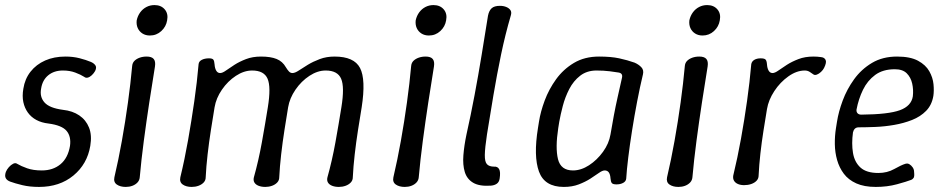

<svg xmlns="http://www.w3.org/2000/svg" viewBox="-33 -730 3744 757"><path d="M121 7Q84 7 55 0Q26 -7 7 -14Q-6 -19 -10.5 -28Q-15 -37 -10 -52Q-6 -62 2 -71Q10 -80 19 -84.5Q28 -89 35 -84Q50 -75 74 -66.5Q98 -58 132 -58Q176 -58 205.5 -82.5Q235 -107 243 -155Q248 -192 229.5 -214Q211 -236 158 -243Q131 -246 110.5 -257Q90 -268 77 -286Q64 -304 59 -327.5Q54 -351 59 -380Q65 -419 87.5 -447.5Q110 -476 145 -491.5Q180 -507 225 -507Q255 -507 280.5 -500.5Q306 -494 325 -486Q337 -481 343 -472.5Q349 -464 342 -450Q337 -441 329 -433.5Q321 -426 313 -424Q305 -422 299 -427Q285 -436 263.5 -444Q242 -452 215 -452Q180 -452 157 -433Q134 -414 129 -380Q123 -348 142.5 -326Q162 -304 215 -297Q253 -293 279.5 -275Q306 -257 318 -227Q330 -197 323 -155Q311 -83 256.5 -38Q202 7 121 7Z M463 7Q441 7 427.5 -2.5Q414 -12 418 -31Q434 -99 447.5 -174.5Q461 -250 471.5 -326Q482 -402 488 -469Q489 -482 497 -490Q505 -498 517.5 -502.5Q530 -507 545 -507Q565 -507 573 -497.5Q581 -488 578 -468Q567 -401 555.5 -325.5Q544 -250 534 -174.5Q524 -99 518 -31Q517 -19 509 -10.5Q501 -2 489 2.5Q477 7 463 7ZM558 -590Q541 -590 528.5 -598Q516 -606 510 -619.5Q504 -633 506 -650Q510 -668 520 -681.5Q530 -695 544.5 -702.5Q559 -710 576 -710Q602 -710 616.5 -693Q631 -676 626 -650Q622 -625 603 -607.5Q584 -590 558 -590Z M723 7Q701 7 687.5 -2.5Q674 -12 678 -31Q695 -101 708.5 -177.5Q722 -254 733 -330.5Q744 -407 750 -477Q751 -488 762.5 -494Q774 -500 791 -500Q804 -500 808 -495Q812 -490 813 -476Q814 -461 819.5 -451.5Q825 -442 835 -442Q844 -442 858 -452Q872 -462 891.5 -474.5Q911 -487 937 -497Q963 -507 996 -507Q1034 -507 1057.5 -497.5Q1081 -488 1094 -465Q1100 -455 1106 -448.5Q1112 -442 1120 -442Q1130 -442 1145 -452Q1160 -462 1180.5 -474.5Q1201 -487 1227.5 -497Q1254 -507 1286 -507Q1363 -507 1386.5 -462Q1410 -417 1393 -307Q1386 -265 1378.5 -217Q1371 -169 1365.5 -121Q1360 -73 1358 -31Q1358 -19 1350 -10.5Q1342 -2 1329.5 2.5Q1317 7 1303 7Q1288 7 1276.5 2.5Q1265 -2 1260 -10.5Q1255 -19 1258 -31Q1267 -63 1275 -98Q1283 -133 1289.5 -169Q1296 -205 1302 -240.5Q1308 -276 1313 -307Q1326 -387 1312 -419.5Q1298 -452 1251 -452Q1219 -452 1187 -431Q1155 -410 1132 -376.5Q1109 -343 1103 -307Q1096 -265 1088.5 -217Q1081 -169 1075.5 -121Q1070 -73 1068 -31Q1068 -19 1060 -10.5Q1052 -2 1039.5 2.5Q1027 7 1013 7Q998 7 986.5 2.5Q975 -2 970 -10.5Q965 -19 968 -31Q977 -63 985 -98Q993 -133 999.5 -169Q1006 -205 1012 -240.5Q1018 -276 1023 -307Q1036 -387 1022 -419.5Q1008 -452 961 -452Q929 -452 897 -431Q865 -410 842 -376.5Q819 -343 813 -307Q806 -265 798.5 -217Q791 -169 785.5 -121Q780 -73 778 -31Q778 -19 770 -10.5Q762 -2 749.5 2.5Q737 7 723 7Z M1563 7Q1541 7 1527.5 -2.5Q1514 -12 1518 -31Q1534 -99 1547.5 -174.5Q1561 -250 1571.5 -326Q1582 -402 1588 -469Q1589 -482 1597 -490Q1605 -498 1617.5 -502.5Q1630 -507 1645 -507Q1665 -507 1673 -497.5Q1681 -488 1678 -468Q1667 -401 1655.5 -325.5Q1644 -250 1634 -174.5Q1624 -99 1618 -31Q1617 -19 1609 -10.5Q1601 -2 1589 2.5Q1577 7 1563 7ZM1658 -590Q1641 -590 1628.5 -598Q1616 -606 1610 -619.5Q1604 -633 1606 -650Q1610 -668 1620 -681.5Q1630 -695 1644.5 -702.5Q1659 -710 1676 -710Q1702 -710 1716.5 -693Q1731 -676 1726 -650Q1722 -625 1703 -607.5Q1684 -590 1658 -590Z M1902 2Q1857 5 1832.5 -9.5Q1808 -24 1799.5 -52Q1791 -80 1794 -118Q1797 -156 1806 -199Q1823 -275 1838 -354.5Q1853 -434 1866 -513.5Q1879 -593 1891 -668Q1895 -688 1905.5 -697.5Q1916 -707 1938 -707Q1952 -707 1963 -702.5Q1974 -698 1979.5 -690Q1985 -682 1981 -669Q1959 -594 1942.5 -514.5Q1926 -435 1912.5 -355Q1899 -275 1887 -200Q1879 -147 1878.5 -119.5Q1878 -92 1887 -82.5Q1896 -73 1915 -73Q1929 -74 1935 -63Q1941 -52 1937 -26Q1935 -12 1925.5 -5.5Q1916 1 1902 2Z M2190 7Q2114 7 2092 -53.5Q2070 -114 2088 -225L2092 -250Q2098 -289 2114.5 -333.5Q2131 -378 2159.5 -417.5Q2188 -457 2230 -482Q2272 -507 2329 -507Q2376 -507 2408.5 -500Q2441 -493 2469 -483Q2485 -476 2495.5 -465Q2506 -454 2502 -437Q2490 -387 2479 -329.5Q2468 -272 2459 -215Q2450 -158 2444 -109Q2438 -60 2436 -26Q2435 -15 2424 -9Q2413 -3 2398 -3Q2383 -3 2379 -8.5Q2375 -14 2374 -27Q2373 -42 2367.5 -50Q2362 -58 2351 -58Q2342 -58 2328 -48Q2314 -38 2294.5 -25.5Q2275 -13 2249 -3Q2223 7 2190 7ZM2226 -58Q2258 -58 2289.5 -78.5Q2321 -99 2344.5 -131.5Q2368 -164 2374 -200Q2380 -236 2387 -273.5Q2394 -311 2402.5 -348.5Q2411 -386 2419 -422Q2424 -441 2406 -444Q2395 -446 2371 -449Q2347 -452 2319 -452Q2281 -452 2254.5 -431.5Q2228 -411 2211.5 -379Q2195 -347 2186 -312.5Q2177 -278 2172 -250L2168 -225Q2156 -147 2167 -102.5Q2178 -58 2226 -58Z M2642 7Q2620 7 2606.5 -2.5Q2593 -12 2597 -31Q2613 -99 2626.5 -174.5Q2640 -250 2650.5 -326Q2661 -402 2667 -469Q2668 -482 2676 -490Q2684 -498 2696.5 -502.5Q2709 -507 2724 -507Q2744 -507 2752 -497.5Q2760 -488 2757 -468Q2746 -401 2734.5 -325.5Q2723 -250 2713 -174.5Q2703 -99 2697 -31Q2696 -19 2688 -10.5Q2680 -2 2668 2.5Q2656 7 2642 7ZM2737 -590Q2720 -590 2707.5 -598Q2695 -606 2689 -619.5Q2683 -633 2685 -650Q2689 -668 2699 -681.5Q2709 -695 2723.5 -702.5Q2738 -710 2755 -710Q2781 -710 2795.5 -693Q2810 -676 2805 -650Q2801 -625 2782 -607.5Q2763 -590 2737 -590Z M2901 0Q2887 0 2876.5 -4.5Q2866 -9 2861 -17.5Q2856 -26 2858 -38Q2875 -108 2888.5 -183Q2902 -258 2912.5 -332.5Q2923 -407 2929 -477Q2931 -488 2941 -494Q2951 -500 2966 -500Q2981 -500 2985.5 -495Q2990 -490 2991 -476Q2992 -461 2997.5 -451.5Q3003 -442 3013 -442Q3022 -442 3036 -452Q3050 -462 3069.5 -474.5Q3089 -487 3115 -497Q3141 -507 3174 -507Q3182 -507 3189 -506.5Q3196 -506 3203 -505Q3217 -504 3222 -494Q3227 -484 3216 -462Q3212 -454 3204 -446.5Q3196 -439 3188 -436Q3180 -433 3175 -436Q3168 -441 3159.5 -446.5Q3151 -452 3140 -452Q3108 -452 3075.5 -429Q3043 -406 3020 -371Q2997 -336 2991 -300Q2984 -258 2977 -213.5Q2970 -169 2965 -124.5Q2960 -80 2958 -38Q2958 -26 2950 -17.5Q2942 -9 2929 -4.5Q2916 0 2901 0Z M3420 7Q3374 7 3343 -7Q3312 -21 3294 -45Q3276 -69 3267.5 -99Q3259 -129 3258.5 -161.5Q3258 -194 3263 -225L3267 -250Q3273 -289 3289.5 -333.5Q3306 -378 3334.5 -417.5Q3363 -457 3405 -482Q3447 -507 3504 -507Q3556 -507 3586.5 -490.5Q3617 -474 3631 -449Q3645 -424 3647.5 -398Q3650 -372 3647 -352Q3641 -316 3618.5 -293Q3596 -270 3563 -257Q3530 -244 3492.5 -237.5Q3455 -231 3418.5 -229.5Q3382 -228 3353 -228Q3343 -228 3337.5 -222.5Q3332 -217 3330 -208Q3324 -164 3330 -127.5Q3336 -91 3359.5 -69.5Q3383 -48 3430 -48Q3465 -48 3492.5 -63.5Q3520 -79 3536 -84Q3545 -87 3552.5 -82.5Q3560 -78 3565.5 -70Q3571 -62 3571 -52Q3573 -34 3569 -28.5Q3565 -23 3560 -21Q3542 -14 3503.5 -3.5Q3465 7 3420 7ZM3363 -278Q3470 -279 3515 -295.5Q3560 -312 3566 -350Q3569 -376 3563.5 -400.5Q3558 -425 3542 -441Q3526 -457 3495 -457Q3448 -457 3417.5 -434.5Q3387 -412 3369.5 -376Q3352 -340 3344 -298Q3343 -289 3348 -283.5Q3353 -278 3363 -278Z"/></svg>

Font: Winky Sans Light
Style: Italic
Weight: 300
Italic angle: -8.97852°
Designer: Simon Atzbach
Foundry: typofactur
Version: Version 1.205